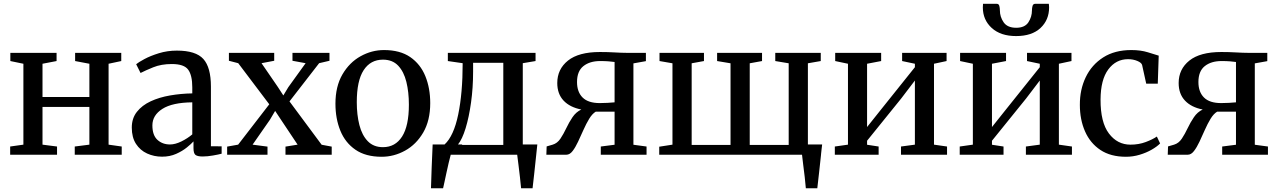

<svg xmlns="http://www.w3.org/2000/svg" viewBox="-20 -830 6856 1030"><path d="M34.5 0V-44L105.5 -54V-488L35.5 -502.5V-546.5H283.5V-502.5L208 -488V-309.5H459.5V-488L383 -502.5V-546.5H630.5V-502.5L562.5 -488V-54L633 -44V0H381V-44L459.5 -54V-256.5H208V-54L286 -44V0Z M687 -145.5Q687 -195.5 714.5 -230.2Q742 -265 788.2 -286.5Q834.5 -308 892.5 -318Q950.5 -328 1011.5 -329V-361.5Q1011.5 -426 989.5 -456.2Q967.5 -486.5 902 -486.5Q845 -486.5 802 -469Q759 -451.5 734 -438.5L710.5 -485.5Q722 -495.5 754.5 -513Q787 -530.5 832.5 -544.5Q878 -558.5 929 -558.5Q1030.5 -558.5 1071 -513.5Q1111.5 -468.5 1111.5 -365.5V-45.5L1169 -45V-5.5Q1152.5 -1 1122.5 4.2Q1092.5 9.5 1067 9.5Q1040.5 9.5 1029.2 1.5Q1018 -6.5 1018 -35.5V-71.5Q1006 -58 982.2 -38.8Q958.5 -19.5 924.8 -4.5Q891 10.5 849.5 10.5Q806.5 10.5 769.2 -6.5Q732 -23.5 709.5 -58.2Q687 -93 687 -145.5ZM892 -55Q920 -55 953 -71.2Q986 -87.5 1011.5 -109V-281Q904.5 -280 851 -245.8Q797.5 -211.5 797.5 -157.5Q797.5 -104.5 824.5 -79.8Q851.5 -55 892 -55Z M1257.5 -54 1424.5 -270.5 1258 -491 1208 -504V-546.5H1451V-504L1383 -491L1470.5 -363.5L1500 -318L1526.5 -362L1619.5 -491L1549 -504V-546.5H1747.5V-504L1692 -491L1533 -286L1705.5 -53.5L1759.5 -43.5V0H1511.5V-43.5L1576.5 -54L1488.5 -186L1456 -235L1428 -187.5L1335 -54L1415 -43.5V0H1198.5V-43.5Z M1779.5 -273.5Q1779.5 -366.5 1817 -430.8Q1854.5 -495 1914.2 -528.2Q1974 -561.5 2040 -561.5Q2126 -561.5 2180.8 -523.8Q2235.5 -486 2261.8 -421.5Q2288 -357 2288 -277Q2288 -183.5 2250.5 -119.2Q2213 -55 2153.2 -22Q2093.5 11 2027.5 11Q1941.5 11 1886.8 -26.8Q1832 -64.5 1805.8 -129Q1779.5 -193.5 1779.5 -273.5ZM2034.5 -40.5Q2100.5 -40.5 2137 -97.5Q2173.5 -154.5 2173.5 -268.5Q2173.5 -336 2160 -390.8Q2146.5 -445.5 2116 -477.8Q2085.5 -510 2034.5 -510Q1967.5 -510 1930.8 -453.5Q1894 -397 1894 -282Q1894 -214 1908 -159.2Q1922 -104.5 1953 -72.5Q1984 -40.5 2034.5 -40.5Z M2292 180Q2293.5 128 2295.8 66.5Q2298 5 2301 -55H2365Q2414 -100 2438 -215.2Q2462 -330.5 2462 -491L2382.5 -502.5V-546.5H2853V-502.5L2784.5 -491V-55H2862.5Q2859 -21.5 2854.5 20.8Q2850 63 2845.5 105.2Q2841 147.5 2837 180H2775.5Q2773 152.5 2769.2 119.5Q2765.5 86.5 2761.5 55Q2757.5 23.5 2754.5 0H2398Q2393 18 2387 43.5Q2381 69 2375.2 96.2Q2369.5 123.5 2364.5 146Q2359.5 168.5 2357 180ZM2460.5 -55 2457.5 -52.5H2680V-493H2518V-446Q2518 -359.5 2507 -280.5Q2496 -201.5 2477.8 -142Q2459.5 -82.5 2437 -55Z M2911 0 2912.5 -44.5 2945 -54Q2970 -61.5 2986.5 -86.2Q3003 -111 3017.8 -142.2Q3032.5 -173.5 3051.2 -201.2Q3070 -229 3098.5 -242.5Q3037 -254.5 3003.2 -290.5Q2969.5 -326.5 2969.5 -384.5Q2969.5 -459 3027 -505Q3084.5 -551 3198.5 -551Q3239 -551 3277 -548.8Q3315 -546.5 3342 -546.5H3445V-502L3378 -490V-53.5L3448.5 -44V0H3203V-44L3277 -53.5V-231H3176Q3157 -219.5 3140.8 -192.8Q3124.5 -166 3110 -133.2Q3095.5 -100.5 3081.2 -70Q3067 -39.5 3051.8 -19.8Q3036.5 0 3018.5 0ZM3197.5 -277Q3214 -277 3239 -278.2Q3264 -279.5 3277 -281V-497.5Q3263.5 -499.5 3244.2 -501Q3225 -502.5 3200 -502.5Q3143.5 -502.5 3109.5 -475.2Q3075.5 -448 3075.5 -390Q3075.5 -336.5 3105.5 -306.8Q3135.5 -277 3197.5 -277Z M3516.5 0V-43L3587.5 -54V-490.5L3518 -502.5V-546.5H3756.5V-502.5L3690.5 -490.5V-52.5H3899V-490.5L3827 -502.5V-546.5H4068V-502.5L4002 -490.5V-52.5H4211V-490.5L4139 -502.5V-546.5H4383V-502.5L4314 -490.5V-55H4390.5Q4389 -43 4387.5 -29.8Q4386 -16.5 4384.5 -2V0Q4379.5 45.5 4374.2 94.5Q4369 143.5 4364.5 180H4303Q4301 152.5 4297 119.5Q4293 86.5 4289 55Q4285 23.5 4282.5 0Z M4458.5 0V-44L4529 -54V-488L4460.5 -502.5V-546.5H4707V-502.5L4631.5 -488V-148.5L4700 -234.5L4888 -469.5V-488L4819.5 -502.5V-546.5H5058V-502.5L4990.5 -488V-54L5060.5 -44V0H4813.5V-44L4888 -54V-398L4814.5 -301.5L4631.5 -75V-53.5L4693.5 -44V0Z M5128.5 0V-44L5199 -54V-488L5130.5 -502.5V-546.5H5377V-502.5L5301.5 -488V-148.5L5370 -234.5L5558 -469.5V-488L5489.5 -502.5V-546.5H5728V-502.5L5660.5 -488V-54L5730.5 -44V0H5483.5V-44L5558 -54V-398L5484.5 -301.5L5301.5 -75V-53.5L5363.5 -44V0ZM5327.5 -809.5Q5338 -809.5 5341 -798.2Q5344 -787 5344 -774Q5344 -739.5 5364.2 -710.2Q5384.5 -681 5431.5 -681Q5477.5 -681 5496.8 -710.2Q5516 -739.5 5516 -774Q5516 -787 5519.2 -798.2Q5522.5 -809.5 5533 -809.5H5606.5Q5607 -805 5607.5 -799.8Q5608 -794.5 5608 -790.5Q5608 -723 5561.8 -679.8Q5515.5 -636.5 5431 -636.5Q5348 -636.5 5300.2 -680Q5252.5 -723.5 5252.5 -790.5Q5252.5 -795 5253 -799.8Q5253.5 -804.5 5253.5 -809.5Z M5773 -267.5Q5772.5 -349 5804.5 -415.8Q5836.5 -482.5 5898.2 -522Q5960 -561.5 6049 -561.5Q6099.5 -561.5 6137.8 -549.5Q6176 -537.5 6196 -531.5L6191 -381H6129L6107 -481Q6104 -493.5 6081.5 -503Q6059 -512.5 6031.5 -512.5Q5966.5 -512.5 5925.5 -457.5Q5884.5 -402.5 5884 -296Q5883.5 -174 5928.8 -114Q5974 -54 6044.5 -54Q6089 -54 6126.2 -68Q6163.5 -82 6186 -97.5L6203.5 -60.5Q6187 -43.5 6158.2 -27Q6129.5 -10.5 6093.8 0.2Q6058 11 6020 11Q5938 11 5883.2 -25.5Q5828.5 -62 5800.8 -125Q5773 -188 5773 -267.5Z M6244.5 0 6246 -44.5 6278.5 -54Q6303.5 -61.5 6320 -86.2Q6336.5 -111 6351.2 -142.2Q6366 -173.5 6384.8 -201.2Q6403.5 -229 6432 -242.5Q6370.5 -254.5 6336.8 -290.5Q6303 -326.5 6303 -384.5Q6303 -459 6360.5 -505Q6418 -551 6532 -551Q6572.5 -551 6610.5 -548.8Q6648.5 -546.5 6675.5 -546.5H6778.5V-502L6711.5 -490V-53.5L6782 -44V0H6536.5V-44L6610.5 -53.5V-231H6509.5Q6490.5 -219.5 6474.2 -192.8Q6458 -166 6443.5 -133.2Q6429 -100.5 6414.8 -70Q6400.5 -39.5 6385.2 -19.8Q6370 0 6352 0ZM6531 -277Q6547.5 -277 6572.5 -278.2Q6597.5 -279.5 6610.5 -281V-497.5Q6597 -499.5 6577.8 -501Q6558.5 -502.5 6533.5 -502.5Q6477 -502.5 6443 -475.2Q6409 -448 6409 -390Q6409 -336.5 6439 -306.8Q6469 -277 6531 -277Z"/></svg>

Font: Merriweather Text
Style: Regular
Weight: 400
Designer: Eben Sorkin
Foundry: Eben Sorkin
Version: Version 2.100; ttfautohint (v1.7.19-72a1) -l 8 -r 50 -G 200 